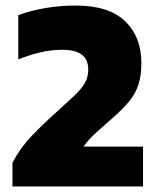

<svg xmlns="http://www.w3.org/2000/svg" viewBox="-20 -674 562 694"><path d="M25 0V-86Q53 -139 93 -181Q133 -223 182 -267Q223 -304 248.5 -328Q274 -352 286.5 -373.5Q299 -395 299 -423Q299 -494 206 -494Q163 -494 122.5 -484Q82 -474 46 -459V-619Q87 -635 142 -644.5Q197 -654 253 -654Q373 -654 432 -597.5Q491 -541 491 -446Q491 -401 480.5 -368.5Q470 -336 448 -309Q426 -282 391 -251Q360 -224 330 -197Q300 -170 282 -144H497V0Z"/></svg>

Font: Kanit
Style: Bold
Weight: 700
Designer: Katatrad Team
Foundry: CadsonDemak
Version: Version 2.000; ttfautohint (v1.8.3)